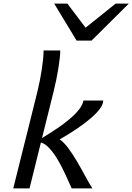

<svg xmlns="http://www.w3.org/2000/svg" viewBox="-20 -1047 736 1067"><path d="M53.7 0Q85.4 -126 112.3 -234.9Q124 -281.2 135.7 -328.1Q147.5 -375 157.7 -416.5Q168 -458 176 -490.5Q184.1 -522.9 188.5 -540.5Q195.3 -568.4 201.4 -599.4Q207.5 -630.4 212.2 -660.6Q216.8 -690.9 219.5 -718.3Q222.2 -745.6 222.2 -766.6H314.9Q314.9 -750.5 312.3 -725.1Q309.6 -699.7 304.7 -669.2Q299.8 -638.7 293 -605.2Q286.1 -571.8 278.3 -539.6L213.4 -279.8Q258.8 -307.1 299.1 -334.5Q339.4 -361.8 370.1 -388.2Q400.9 -414.6 420.2 -439.7Q439.5 -464.8 443.8 -488.3H553.7Q553.7 -468.8 536.4 -444.3Q519 -419.9 487.3 -392.3Q455.6 -364.7 411.1 -334.2Q366.7 -303.7 312 -272.5Q337.4 -253.9 360.8 -221.9Q384.3 -189.9 406.5 -152.3Q428.7 -114.7 450.2 -74.7Q471.7 -34.7 493.2 0H378.4Q360.4 -41 340.8 -83Q321.3 -125 300 -160.6Q278.8 -196.3 255.6 -221.9Q232.4 -247.6 207.5 -255.4L144 0ZM354.5 -1026.9 455.6 -893.1 622.6 -1026.9H695.8L488.8 -821.3H405.8L281.2 -1026.9Z"/></svg>

Font: Andika New Basic
Style: Italic
Weight: 400
Italic angle: -14°
Designer: Victor Gaultney, Annie Olsen, Julie Remington, Don Collingsworth, Eric Hays
Foundry: SIL International
Version: Version 5.500